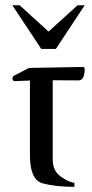

<svg xmlns="http://www.w3.org/2000/svg" viewBox="-20 -725 356 745"><path d="M27.8 -704.6H56.2L168.5 -602.5L280.8 -704.6H308.6L196.8 -535.2H140.1ZM38.1 -410.2Q28.8 -410.2 28.3 -419.9V-420.9Q28.3 -428.7 37.6 -433.1Q47.4 -437.5 68.1 -448.7Q88.9 -460 91.3 -460.7Q93.8 -461.4 96.2 -461.4L301.3 -465.3Q308.6 -465.3 308.6 -455.6Q308.6 -445.8 306.6 -436Q301.8 -413.1 284.7 -413.1L184.6 -413.6V-106.4Q184.6 -62 215.6 -40Q246.6 -18.1 268.6 -15.6V0Q195.8 0 146 -13.4Q96.2 -26.9 96.2 -121.6V-412.6Z"/></svg>

Font: Caudex
Style: Regular
Weight: 400
Version: Version 1.04